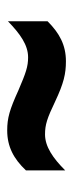

<svg xmlns="http://www.w3.org/2000/svg" viewBox="145 -590 203 533"><g transform="rotate(-90 246.5 -323.5)"><path d="M40 -353V-244C74 -278 106 -300 140 -300C167 -300 185 -294 231 -272C282 -248 308 -242 343 -242C388 -242 421 -260 454 -293V-403C419 -369 388 -347 354 -347C328 -347 311 -353 262 -374C209 -398 186 -405 151 -405C106 -405 72 -387 40 -353Z"/></g></svg>

Font: Noto Sans Devanagari Condensed
Style: Bold
Weight: 700
Width: 3
Designer: Jelle Bosma - Monotype Design Team
Foundry: Monotype Imaging Inc.
Version: Version 2.004